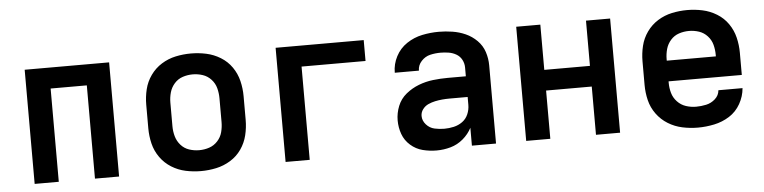

<svg xmlns="http://www.w3.org/2000/svg" viewBox="-39 -709 3534 888"><g transform="rotate(-5 1728.0 -265.0)"><path d="M92 0H204V-433H372V0H484V-530H92Z M864 8Q900 8 935 0.5Q970 -7 1001 -26Q1032 -45 1052.5 -74.5Q1073 -104 1081.5 -139Q1090 -174 1090 -210V-320Q1090 -356 1081.5 -391Q1073 -426 1052.5 -455.5Q1032 -485 1001 -504Q970 -523 935 -530.5Q900 -538 864 -538Q828 -538 793 -530.5Q758 -523 727.5 -504Q697 -485 676 -455.5Q655 -426 646.5 -391Q638 -356 638 -320V-210Q638 -174 646.5 -139Q655 -104 676 -74.5Q697 -45 727.5 -26Q758 -7 793 0.5Q828 8 864 8ZM864 -89Q840 -89 817.5 -96.5Q795 -104 779 -122Q763 -140 756.5 -163Q750 -186 750 -210V-320Q750 -344 756.5 -367Q763 -390 779 -408Q795 -426 817.5 -433.5Q840 -441 864 -441Q888 -441 910.5 -433.5Q933 -426 949.5 -408Q966 -390 972 -367Q978 -344 978 -320V-210Q978 -186 972 -163Q966 -140 949.5 -122Q933 -104 910.5 -96.5Q888 -89 864 -89Z M1257 0H1369V-433H1666V-530H1257Z M1958 8Q1991 8 2023 -1Q2055 -10 2081 -32Q2107 -54 2122 -83V0H2234V-363Q2234 -395 2224 -425.5Q2214 -456 2191 -479Q2168 -502 2139 -515Q2110 -528 2078 -533Q2046 -538 2015 -538Q1976 -538 1937.5 -530Q1899 -522 1866 -500Q1833 -478 1814.5 -442.5Q1796 -407 1796 -368V-367H1908Q1908 -367 1908 -367Q1908 -367 1908 -367Q1908 -392 1925.5 -411Q1943 -430 1966.5 -435.5Q1990 -441 2015 -441Q2033 -441 2052 -438Q2071 -435 2087.5 -425.5Q2104 -416 2113 -399Q2122 -382 2122 -363V-322H2038Q2004 -322 1969.5 -318Q1935 -314 1902.5 -301.5Q1870 -289 1843 -267Q1816 -245 1803 -212.5Q1790 -180 1790 -146Q1790 -113 1801 -82.5Q1812 -52 1837 -30Q1862 -8 1893.5 0Q1925 8 1957 8ZM2002 -89Q1979 -89 1956.5 -94Q1934 -99 1918 -117Q1902 -135 1902 -157Q1902 -174 1912.5 -188Q1923 -202 1938.5 -209Q1954 -216 1970.5 -219.5Q1987 -223 2004 -224.5Q2021 -226 2038 -226H2122V-189Q2122 -167 2113 -146Q2104 -125 2086 -112Q2068 -99 2046 -94Q2024 -89 2002 -89Z M2374 0H2486V-224H2698V0H2810V-530H2698V-320H2486V-530H2374Z M3171 8Q3209 8 3247 0Q3285 -8 3317.5 -28.5Q3350 -49 3369.5 -83.5Q3389 -118 3392 -156H3280Q3278 -132 3259.5 -115.5Q3241 -99 3217.5 -94Q3194 -89 3171 -89Q3147 -89 3124 -96.5Q3101 -104 3084 -122Q3067 -140 3060.5 -163Q3054 -186 3054 -210V-217H3394V-320Q3394 -356 3385.5 -391Q3377 -426 3356.5 -455.5Q3336 -485 3305 -504Q3274 -523 3239 -530.5Q3204 -538 3168 -538Q3132 -538 3097 -530.5Q3062 -523 3031.5 -504Q3001 -485 2980 -455.5Q2959 -426 2950.5 -391Q2942 -356 2942 -320V-210Q2942 -174 2950.5 -139Q2959 -104 2980.5 -74.5Q3002 -45 3033 -26Q3064 -7 3099.5 0.5Q3135 8 3171 8ZM3282 -313H3054V-320Q3054 -344 3060.5 -367Q3067 -390 3083 -408Q3099 -426 3121.5 -433.5Q3144 -441 3168 -441Q3192 -441 3214.5 -433.5Q3237 -426 3253.5 -408Q3270 -390 3276 -367Q3282 -344 3282 -320Z"/></g></svg>

Font: Iosevka Sparkle Semibold
Style: Regular
Weight: 600
Designer: Belleve Invis
Foundry: Belleve Invis
Version: Version 4.5.0; ttfautohint (v1.8.3)